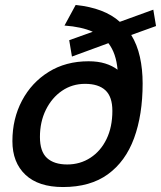

<svg xmlns="http://www.w3.org/2000/svg" viewBox="-20 -742 649 774"><path d="M234 12Q135 12 82.5 -37.5Q30 -87 30 -173Q30 -263 68.5 -336Q107 -409 176 -452Q245 -495 337 -495Q375 -495 404 -486Q433 -477 454 -461Q451 -494 442 -520.5Q433 -547 417 -568L270 -514L259 -580L354 -614Q309 -634 240 -639L285 -722Q343 -716 387.5 -699Q432 -682 463 -654L598 -703L609 -637L509 -601Q533 -562 544 -512.5Q555 -463 555 -406Q555 -279 520.5 -185Q486 -91 415 -39.5Q344 12 234 12ZM251 -79Q303 -79 344.5 -106Q386 -133 409.5 -181.5Q433 -230 433 -295Q433 -352 405 -378Q377 -404 323 -404Q271 -404 230 -376Q189 -348 165 -299.5Q141 -251 141 -190Q141 -131 169.5 -105Q198 -79 251 -79Z"/></svg>

Font: Geist Medium
Style: Italic
Weight: 500
Italic angle: -12°
Designer: Basement.studio, Andrés Briganti, Mateo Zaragoza
Foundry: Basement.studio, Vercel, Andrés Briganti, Guido Ferreyra, Mateo Zaragoza
Version: Version 1.500; ttfautohint (v1.8.4.7-5d5b)